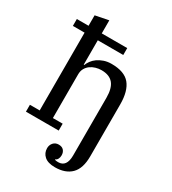

<svg xmlns="http://www.w3.org/2000/svg" viewBox="-229 -878 1080 1208"><g transform="rotate(30 311.5 -274.0)"><path d="M366 212Q315 212 289.5 189.5Q264 167 264 132Q264 109 278.5 92.5Q293 76 317 76Q341 76 353.5 90Q366 104 366 126Q366 141 360 152.5Q354 164 344 167V171Q354 174 368 174Q429 174 429 90V-329Q429 -398 401.5 -431Q374 -464 316 -464Q295 -464 274.5 -458Q254 -452 237.5 -440Q221 -428 211 -410Q201 -392 201 -367V-50H272V0H34V-50H105V-615H20V-665H105V-741L201 -760V-665H386V-615H201V-438H205Q211 -454 223 -470.5Q235 -487 253.5 -500Q272 -513 296.5 -521.5Q321 -530 351 -530Q445 -530 485 -481.5Q525 -433 525 -336V41Q525 129 483.5 170.5Q442 212 366 212Z"/></g></svg>

Font: IBM Plex Serif Text
Style: Regular
Weight: 450
Designer: Mike Abbink, Paul van der Laan, Pieter van Rosmalen
Foundry: Bold Monday
Version: Version 3.001